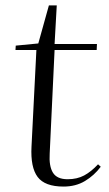

<svg xmlns="http://www.w3.org/2000/svg" viewBox="-20 -673 403 707"><path d="M38 -505 121 -513 160 -653H189L181 -511H337L336 -489H181L163 -108Q160 -61 175 -37Q190 -13 229 -13Q264 -13 290 -27Q316 -41 341 -68L351 -59Q327 -27 293 -6.5Q259 14 214 14Q145 14 118.5 -21.5Q92 -57 96 -133L114 -489H37Z"/></svg>

Font: Literata 72pt Light
Style: Italic
Weight: 300
Italic angle: -2°
Designer: Latin by Veronika Burian and Jose Scaglione. Greek by Irene Vlachou. Cyrillic by Vera Evstafieva
Foundry: TypeTogether
Version: Version 3.002